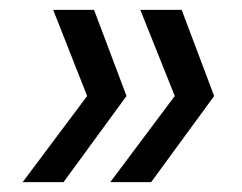

<svg xmlns="http://www.w3.org/2000/svg" viewBox="-20 -490 492 390"><path d="M171 -470 237 -295 109 -120H26L157 -295L88 -470ZM349 -470 415 -295 287 -120H204L335 -295L265 -470Z"/></svg>

Font: DM Sans 11pt
Style: Italic
Weight: 400
Italic angle: -10°
Version: Version 4.004;gftools[0.9.30]